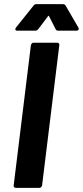

<svg xmlns="http://www.w3.org/2000/svg" viewBox="-20 -906 400 926"><path d="M142 -700H256Q261 -700 264 -696.5Q267 -693 266 -688L183 -12Q182 -7 178.5 -3.5Q175 0 170 0H56Q51 0 48 -3.5Q45 -7 46 -12L129 -688Q130 -693 133.5 -696.5Q137 -700 142 -700ZM155 -886H284Q293 -886 297 -878L358 -773Q360 -769 360 -767Q360 -763 356.5 -760.5Q353 -758 348 -758H261Q251 -758 248 -766L217 -827Q214 -833 211 -827L165 -766Q159 -758 150 -758H63Q54 -758 54 -765Q54 -769 57 -773L141 -878Q146 -886 155 -886Z"/></svg>

Font: Barlow
Style: Bold Italic
Weight: 700
Italic angle: -7°
Designer: Jeremy Tribby
Foundry: Tribby Type
Version: Version 1.422